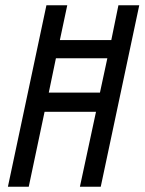

<svg xmlns="http://www.w3.org/2000/svg" viewBox="-20 -708 548 728"><path d="M10 0 156 -688H235L207 -556H402L429 -688H508L362 0H283L344 -284H149L89 0ZM165 -357H359L387 -487H192Z"/></svg>

Font: Saira Condensed
Style: Italic
Weight: 400
Width: 3
Italic angle: -12°
Designer: Hector Gatti with collaboration of the Omnibus-Type team
Foundry: Omnibus-Type
Version: Version 1.100